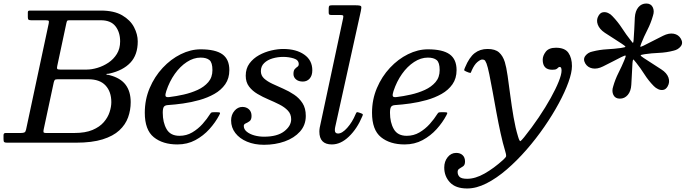

<svg xmlns="http://www.w3.org/2000/svg" viewBox="-60 -810 3932 1090"><path d="M372 0H-20Q-32.5 0 -36.2 -3.5Q-40 -7 -40 -20.5V-42.5Q-40 -55 -28 -55H58Q73 -55 79.2 -58.5Q85.5 -62 88 -74.5L216.5 -676.5Q219 -689 216 -692Q213 -695 197 -695H118Q107 -695 102.5 -697.8Q98 -700.5 98 -712.5V-739.5Q98 -746.5 101.2 -748.2Q104.5 -750 112 -750H512Q587.5 -750 633.8 -723Q680 -696 701 -655.5Q722 -615 722 -575Q722 -498.5 680.2 -454.2Q638.5 -410 562 -392.5Q552.5 -390.5 548.5 -391Q544.5 -391.5 544.5 -388Q544.5 -384.5 549 -385.2Q553.5 -386 561.5 -383.5Q624 -367.5 653 -329Q682 -290.5 682 -230Q682 -185 667.2 -143.8Q652.5 -102.5 617.5 -70Q582.5 -37.5 522.5 -18.8Q462.5 0 372 0ZM282 -415H432Q460.5 -415 493.2 -424.8Q526 -434.5 555.5 -454.2Q585 -474 603.5 -504Q622 -534 622 -575Q622 -627 595.5 -661Q569 -695 512 -695H337Q324 -695 321.8 -692.5Q319.5 -690 317 -679.5L265 -435.5Q262.5 -424 264.5 -419.5Q266.5 -415 282 -415ZM362 -55Q424.5 -55 465.2 -72.2Q506 -89.5 529.2 -116.5Q552.5 -143.5 562.2 -173.8Q572 -204 572 -230Q572 -289.5 539.2 -324.8Q506.5 -360 442 -360H267Q254.5 -360 251 -356Q247.5 -352 245 -341.5L188 -75.5Q186 -65.5 187 -60.2Q188 -55 202 -55Z M762 -170Q762 -245 789.8 -310.2Q817.5 -375.5 863.8 -425Q910 -474.5 966.2 -502.2Q1022.5 -530 1079 -530Q1163 -530 1202.5 -501.8Q1242 -473.5 1242 -412Q1242 -365 1218.8 -331.8Q1195.5 -298.5 1157 -276.8Q1118.5 -255 1072 -242Q1025.5 -229 979 -222.5Q932.5 -216 893.5 -213.5Q876 -212.5 870 -203.2Q864 -194 864 -170Q864 -114.5 885.8 -76.8Q907.5 -39 959 -39Q998.5 -39 1031.2 -58.2Q1064 -77.5 1089.8 -106.2Q1115.5 -135 1133.5 -164Q1137.5 -170.5 1141.8 -171.8Q1146 -173 1157 -173H1171.5Q1186 -173 1188.5 -170.2Q1191 -167.5 1184.5 -156Q1163 -115 1128.8 -77Q1094.5 -39 1049 -14.5Q1003.5 10 947 10Q864 10 813 -31.2Q762 -72.5 762 -170ZM901.5 -259Q939.5 -263.5 982 -273Q1024.5 -282.5 1061.8 -299.5Q1099 -316.5 1122.5 -343.8Q1146 -371 1146 -412Q1146 -455 1129 -469Q1112 -483 1079 -483Q1039 -483 1000.8 -458Q962.5 -433 932.2 -390.2Q902 -347.5 884 -293Q877.5 -273.5 879.8 -265Q882 -256.5 901.5 -259Z M1593 -133Q1593 -162.5 1574.2 -182.2Q1555.5 -202 1526.2 -216.8Q1497 -231.5 1464 -245.5Q1431 -259.5 1401.8 -276.8Q1372.5 -294 1353.8 -318.8Q1335 -343.5 1335 -380Q1335 -421 1356.2 -449.8Q1377.5 -478.5 1410.5 -496.8Q1443.5 -515 1480.2 -523.5Q1517 -532 1548 -532Q1621.5 -532 1667.2 -500Q1713 -468 1713 -411Q1713 -381 1698 -364Q1683 -347 1659 -347Q1635 -347 1620.5 -359.2Q1606 -371.5 1606 -390Q1606 -409.5 1613.5 -417.8Q1621 -426 1628.5 -431Q1636 -436 1636 -446Q1636 -469.5 1607.8 -478.2Q1579.5 -487 1548 -487Q1516.5 -487 1487.5 -478.5Q1458.5 -470 1439.8 -452Q1421 -434 1421 -406Q1421 -381 1439.5 -364.2Q1458 -347.5 1487 -334Q1516 -320.5 1548.5 -306.2Q1581 -292 1610 -272.5Q1639 -253 1657.5 -224.2Q1676 -195.5 1676 -152Q1676 -100 1643.2 -63.2Q1610.5 -26.5 1556.5 -7.2Q1502.5 12 1439 12Q1384.5 12 1342.2 -5.8Q1300 -23.5 1276 -54.8Q1252 -86 1252 -126Q1252 -158.5 1271 -180.8Q1290 -203 1316 -203Q1338.5 -203 1353.2 -189.5Q1368 -176 1368 -152Q1368 -130.5 1357 -122.2Q1346 -114 1335 -109.5Q1324 -105 1324 -95Q1324 -76 1341 -62.2Q1358 -48.5 1384.2 -41.2Q1410.5 -34 1439 -34Q1514 -34 1553.5 -64.5Q1593 -95 1593 -133Z M1988.5 -747 1843 -89Q1842 -85 1841.5 -80Q1841 -75 1841 -71Q1841 -52 1859 -52Q1882.5 -52 1911.2 -84.2Q1940 -116.5 1958.5 -161Q1962.5 -171 1965.5 -172.8Q1968.5 -174.5 1979.5 -170.5L1989.5 -167Q1999 -163.5 1999.8 -160.5Q2000.5 -157.5 1996.5 -149Q1967.5 -79.5 1921 -34.8Q1874.5 10 1824 10Q1753 10 1753 -63Q1753 -67 1753.5 -73.8Q1754 -80.5 1755 -85L1888 -707Q1891 -720.5 1886.5 -722.8Q1882 -725 1866 -725H1820Q1811.5 -725 1808.8 -728Q1806 -731 1806 -739V-761Q1806 -773 1809.2 -776.5Q1812.5 -780 1824 -780H1958Q1986 -780 1989.8 -774.5Q1993.5 -769 1988.5 -747Z M2052 -170Q2052 -245 2079.8 -310.2Q2107.5 -375.5 2153.8 -425Q2200 -474.5 2256.2 -502.2Q2312.5 -530 2369 -530Q2453 -530 2492.5 -501.8Q2532 -473.5 2532 -412Q2532 -365 2508.8 -331.8Q2485.5 -298.5 2447 -276.8Q2408.5 -255 2362 -242Q2315.5 -229 2269 -222.5Q2222.5 -216 2183.5 -213.5Q2166 -212.5 2160 -203.2Q2154 -194 2154 -170Q2154 -114.5 2175.8 -76.8Q2197.5 -39 2249 -39Q2288.5 -39 2321.2 -58.2Q2354 -77.5 2379.8 -106.2Q2405.5 -135 2423.5 -164Q2427.5 -170.5 2431.8 -171.8Q2436 -173 2447 -173H2461.5Q2476 -173 2478.5 -170.2Q2481 -167.5 2474.5 -156Q2453 -115 2418.8 -77Q2384.5 -39 2339 -14.5Q2293.5 10 2237 10Q2154 10 2103 -31.2Q2052 -72.5 2052 -170ZM2191.5 -259Q2229.5 -263.5 2272 -273Q2314.5 -282.5 2351.8 -299.5Q2389 -316.5 2412.5 -343.8Q2436 -371 2436 -412Q2436 -455 2419 -469Q2402 -483 2369 -483Q2329 -483 2290.8 -458Q2252.5 -433 2222.2 -390.2Q2192 -347.5 2174 -293Q2167.5 -273.5 2169.8 -265Q2172 -256.5 2191.5 -259Z M3075 -414Q3021 -414 3021 -471Q3021 -493.5 3038.2 -516.2Q3055.5 -539 3096 -539Q3147 -539 3167 -510Q3187 -481 3187 -435Q3187 -398.5 3167.2 -343.5Q3147.5 -288.5 3112.2 -223.2Q3077 -158 3030.2 -90.2Q2983.5 -22.5 2929 40Q2874.5 102.5 2816.8 152.2Q2759 202 2701.8 231Q2644.5 260 2592 260Q2527 260 2494.5 225.5Q2462 191 2462 141Q2462 106.5 2481.5 82.2Q2501 58 2530 58Q2552.5 58 2566.2 70.8Q2580 83.5 2580 107Q2580 126 2569.5 133.8Q2559 141.5 2548.5 147.2Q2538 153 2538 166Q2538 183 2549 194Q2560 205 2592 205Q2638.5 205 2691 175.2Q2743.5 145.5 2796.5 97.5Q2812.5 83 2813.5 76Q2814.5 69 2807.5 46Q2794.5 3.5 2782 -53.5Q2769.5 -110.5 2758.2 -171.8Q2747 -233 2736.8 -289.5Q2726.5 -346 2717.8 -388.5Q2709 -431 2702 -449.5Q2699 -457.5 2694.5 -464.8Q2690 -472 2677 -472Q2667.5 -472 2650.2 -457.8Q2633 -443.5 2618.5 -411Q2615 -402 2613.2 -398.2Q2611.5 -394.5 2601.5 -398L2587.5 -403.5Q2575 -408.5 2575.2 -412.5Q2575.5 -416.5 2580.5 -428Q2604 -484.5 2634.5 -508.2Q2665 -532 2708 -532Q2751 -532 2773 -512.5Q2795 -493 2806 -457.5Q2814.5 -430 2821.8 -379.5Q2829 -329 2837 -267.8Q2845 -206.5 2855.5 -145.2Q2866 -84 2881 -35Q2889.5 -6 2894.8 -9Q2900 -12 2915.5 -31Q2960 -86.5 2998.8 -144Q3037.5 -201.5 3066.5 -253.8Q3095.5 -306 3111.8 -346.8Q3128 -387.5 3128 -409Q3128 -430 3118 -430Q3112 -430 3108.8 -426Q3105.5 -422 3098.8 -418Q3092 -414 3075 -414Z M3594 -481Q3616.5 -466 3641.2 -450.5Q3666 -435 3694.5 -416Q3725.5 -396 3734.8 -369.8Q3744 -343.5 3730.5 -320Q3720.5 -302.5 3705.8 -299.8Q3691 -297 3676.5 -303.8Q3662 -310.5 3651.5 -321.5Q3621.5 -352 3598.8 -387.8Q3576 -423.5 3552.5 -453Q3542.5 -466 3537.5 -471.2Q3532.5 -476.5 3530.5 -450Q3528.5 -422.5 3527.5 -393Q3526.5 -363.5 3524 -329Q3522 -292.5 3504 -271.2Q3486 -250 3459 -250Q3432.5 -250 3422.2 -271.2Q3412 -292.5 3421 -319Q3432.5 -359.5 3451.2 -396.5Q3470 -433.5 3484 -467.5Q3494 -491 3491.8 -494Q3489.5 -497 3467.5 -486Q3444 -474.5 3418.8 -461Q3393.5 -447.5 3363.5 -433Q3330.5 -416.5 3303.2 -421.8Q3276 -427 3262.5 -450Q3248.5 -474.5 3263.5 -493.5Q3278.5 -512.5 3303.5 -517.5Q3344.5 -528 3386.2 -530.2Q3428 -532.5 3464.5 -537.5Q3492.5 -541.5 3490.5 -545.5Q3488.5 -549.5 3471 -561Q3449.5 -575.5 3425.5 -590.5Q3401.5 -605.5 3373.5 -624Q3343 -644.5 3333.5 -670.8Q3324 -697 3337.5 -720Q3347.5 -737.5 3362.2 -740.2Q3377 -743 3391.8 -736.5Q3406.5 -730 3416.5 -718.5Q3447.5 -686.5 3471.5 -649.5Q3495.5 -612.5 3519.5 -582.5Q3527 -573 3531.2 -567.8Q3535.5 -562.5 3537 -582.5Q3539.5 -611.5 3540.8 -642.8Q3542 -674 3544 -711Q3546.5 -748 3564.2 -769Q3582 -790 3609 -790Q3635.5 -790 3645.8 -768.8Q3656 -747.5 3647 -721Q3635 -678.5 3615.2 -640Q3595.5 -601.5 3581.5 -566Q3575 -549 3575 -545.5Q3575 -542 3592 -550Q3617.5 -562.5 3644.8 -576.8Q3672 -591 3704.5 -607Q3737.5 -623.5 3764.8 -618.5Q3792 -613.5 3805.5 -590Q3819.5 -565.5 3804.5 -546.8Q3789.5 -528 3764.5 -522.5Q3723 -511.5 3680.5 -509.8Q3638 -508 3601 -502.5Q3576.5 -499 3577 -495.5Q3577.5 -492 3594 -481Z"/></svg>

Font: Besley*
Style: Italic
Weight: 400
Italic angle: -13°
Designer: Owen Earl
Foundry: indestructible type*
Version: Version 2.000; ttfautohint (v1.8.3)